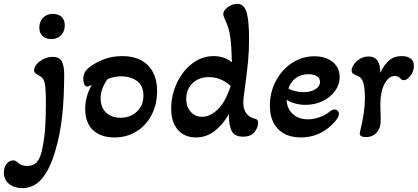

<svg xmlns="http://www.w3.org/2000/svg" viewBox="-152 -700 2170 996"><path d="M52 -557Q52 -588 71.5 -608Q91 -628 122 -628Q151 -628 167.5 -612.5Q184 -597 184 -568Q184 -537 164.5 -517Q145 -497 113 -497Q85 -498 68.5 -513.5Q52 -529 52 -557ZM-132 196Q-132 168 -117.5 150Q-103 132 -84 132Q-72 132 -61 142Q-42 161 -12 161Q23 161 41 138.5Q59 116 67 74Q79 15 82.5 -38.5Q86 -92 86 -165Q86 -237 80.5 -266.5Q75 -296 54 -306Q38 -314 31.5 -320Q25 -326 25 -336Q25 -351 38.5 -367Q52 -383 74.5 -394Q97 -405 121 -405Q157 -405 169 -381Q181 -357 181 -314Q181 -196 170.5 -98.5Q160 -1 135 82Q108 176 66 226Q24 276 -36 276Q-77 276 -104.5 254.5Q-132 233 -132 196Z M290 -135Q290 -202 325 -261Q309 -251 301 -251Q290 -251 285 -263.5Q280 -276 280 -291Q280 -325 308 -348Q335 -371 380.5 -390Q426 -409 482 -409Q568 -409 615.5 -361Q663 -313 663 -227Q663 -160 635 -105Q607 -50 556.5 -18.5Q506 13 442 13Q371 13 330.5 -25Q290 -63 290 -135ZM592 -204Q592 -255 559 -279.5Q526 -304 476 -304Q441 -304 406 -290Q370 -239 370 -190Q370 -142 399 -115.5Q428 -89 473 -89Q524 -89 558 -121Q592 -153 592 -204Z M736 -136Q736 -205 765 -268Q794 -331 844.5 -370Q895 -409 956 -409Q1011 -409 1051 -377Q1049 -459 1042.5 -508Q1036 -557 1015 -599Q1006 -619 1006 -626Q1006 -646 1030 -663Q1054 -680 1078 -680Q1115 -680 1127.5 -635Q1140 -590 1140 -500Q1140 -434 1135 -383.5Q1130 -333 1120 -256Q1110 -189 1110 -168Q1110 -134 1126 -112Q1142 -90 1171 -84Q1187 -81 1187 -63Q1187 -39 1168.5 -15Q1150 9 1108 9Q1067 9 1051 -18.5Q1035 -46 1035 -108Q1005 -54 961.5 -20.5Q918 13 865 13Q805 13 770.5 -27Q736 -67 736 -136ZM1002 -161Q1023 -192 1045 -254Q994 -300 932 -300Q879 -300 846.5 -268Q814 -236 814 -187Q814 -146 837.5 -120Q861 -94 896 -94Q924 -94 952 -112Q980 -130 1002 -161Z M1248 -152Q1248 -221 1279 -280Q1310 -339 1363 -373.5Q1416 -408 1478 -408Q1538 -408 1574 -378.5Q1610 -349 1610 -300Q1610 -261 1586 -228Q1562 -195 1521.5 -175.5Q1481 -156 1433 -156Q1405 -156 1379 -163Q1353 -170 1335 -183Q1336 -137 1366.5 -109Q1397 -81 1445 -81Q1474 -81 1504.5 -91.5Q1535 -102 1557 -120Q1571 -132 1583 -132Q1593 -132 1599.5 -125.5Q1606 -119 1606 -109Q1606 -87 1568 -51Q1501 13 1409 13Q1333 13 1290.5 -30.5Q1248 -74 1248 -152ZM1508 -275Q1508 -294 1492 -304.5Q1476 -315 1448 -315Q1410 -315 1383 -295.5Q1356 -276 1344 -241Q1358 -232 1380 -227Q1402 -222 1424 -222Q1460 -222 1484 -237Q1508 -252 1508 -275Z M1715 -13Q1741 -119 1741 -186Q1741 -236 1735 -261.5Q1729 -287 1719 -296Q1709 -305 1690 -312Q1672 -319 1672 -334Q1672 -348 1683.5 -365.5Q1695 -383 1715.5 -395Q1736 -407 1760 -407Q1821 -407 1821 -322Q1840 -364 1866.5 -386.5Q1893 -409 1932 -409Q1961 -409 1978 -396.5Q1995 -384 1995 -358Q1995 -331 1977.5 -307.5Q1960 -284 1942 -284Q1933 -284 1928 -290Q1915 -306 1896 -306Q1866 -306 1844 -267Q1822 -228 1821 -163L1823 -74Q1823 -36 1802 -12.5Q1781 11 1747 11Q1709 11 1715 -13Z"/></svg>

Font: AkayaTelivigala
Style: Regular
Weight: 400
Designer: Vaishnavi Murthy Yerkadithaya ( vaishnavimurthy@gmail.com ), Juan Luis Blanco Aristondo ( juan@blancoletters.com )
Version: Version 1.000